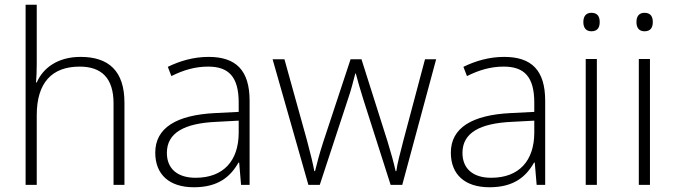

<svg xmlns="http://www.w3.org/2000/svg" viewBox="-20 -780 2851 810"><path d="M135 -510V-760H88V0H135V-294C135 -431 199 -499 316 -499C408 -499 459 -451 459 -344V0H505V-347C505 -480 439 -540 320 -540C222 -540 161 -492 135 -432H132C134 -458 135 -481 135 -510Z M860 -540C797 -540 739 -523 688 -498L703 -459C755 -485 804 -499 858 -499C944 -499 987 -457 987 -347V-308L888 -303C725 -295 635 -241 635 -136C635 -43 695 10 798 10C900 10 952 -34 986 -94H989L997 0H1033V-355C1033 -483 976 -540 860 -540ZM893 -266 987 -271V-218C986 -103 924 -30 805 -30C729 -30 684 -68 684 -135C684 -220 758 -260 893 -266Z M1513 -360 1628 0H1677L1820 -530H1773L1682 -188C1667 -129 1656 -90 1652 -58H1649C1642 -91 1630 -134 1615 -183L1505 -530H1459L1344 -182C1326 -127 1317 -89 1309 -58H1306C1300 -91 1291 -128 1275 -188L1180 -530H1130L1281 0H1329L1447 -359C1461 -399 1470 -436 1479 -470H1481C1490 -436 1500 -401 1513 -360Z M2107 -540C2044 -540 1986 -523 1935 -498L1950 -459C2002 -485 2051 -499 2105 -499C2191 -499 2234 -457 2234 -347V-308L2135 -303C1972 -295 1882 -241 1882 -136C1882 -43 1942 10 2045 10C2147 10 2199 -34 2233 -94H2236L2244 0H2280V-355C2280 -483 2223 -540 2107 -540ZM2140 -266 2234 -271V-218C2233 -103 2171 -30 2052 -30C1976 -30 1931 -68 1931 -135C1931 -220 2005 -260 2140 -266Z M2475 -726C2452 -726 2441 -711 2441 -687C2441 -663 2452 -648 2475 -648C2500 -648 2510 -663 2510 -687C2510 -711 2500 -726 2475 -726ZM2498 -531H2451V0H2498Z M2699 -726C2676 -726 2665 -711 2665 -687C2665 -663 2676 -648 2699 -648C2724 -648 2734 -663 2734 -687C2734 -711 2724 -726 2699 -726ZM2722 -531H2675V0H2722Z"/></svg>

Font: Noto Sans Syriac Extralight
Style: Regular
Weight: 200
Designer: Patrick Giasson and the Monotype Design Team
Foundry: Monotype Imaging Inc.
Version: Version 3.000